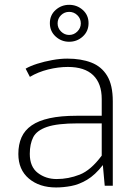

<svg xmlns="http://www.w3.org/2000/svg" viewBox="-20 -786 585 812"><path d="M217.3 6.8Q146.5 6.8 102.1 -30.8Q57.6 -68.4 57.6 -134.8Q57.6 -174.8 71 -205.1Q84.5 -235.4 113.8 -255.6Q143.1 -275.9 189.9 -286.1Q236.8 -296.4 303.2 -296.4H410.2V-367.2Q410.2 -433.1 374 -468Q337.9 -502.9 267.1 -502.9Q226.6 -502.9 183.6 -492.2Q140.6 -481.4 106.4 -460.9L88.4 -495.6Q107.4 -506.8 137.5 -516.4Q167.5 -525.9 201.2 -532Q234.9 -538.1 264.6 -538.1Q322.8 -538.1 366 -521.5Q409.2 -504.9 433.1 -465.6Q457 -426.3 457 -357.9V-0.5H422.9L415 -87.9Q382.3 -45.9 348.1 -25.6Q314 -5.4 280.5 0.7Q247.1 6.8 217.3 6.8ZM219.7 -28.8Q269.5 -28.8 316.9 -47.4Q364.3 -65.9 410.2 -127.9V-264.2H308.6Q222.7 -264.2 179 -249.3Q135.3 -234.4 120.6 -205.8Q106 -177.2 106 -135.3Q106 -80.6 139.9 -54.7Q173.8 -28.8 219.7 -28.8ZM272.5 -609.4Q239.7 -609.4 215.3 -631.6Q190.9 -653.8 190.9 -688Q190.9 -722.2 215.3 -743.9Q239.7 -765.6 272.5 -765.6Q305.7 -765.6 330.1 -743.9Q354.5 -722.2 354.5 -688Q354.5 -653.8 330.1 -631.6Q305.7 -609.4 272.5 -609.4ZM272.5 -638.2Q292.5 -638.2 307.1 -652.8Q321.8 -667.5 321.8 -687Q321.8 -707.5 307.1 -721.7Q292.5 -735.8 272.5 -735.8Q252.4 -735.8 238 -721.7Q223.6 -707.5 223.6 -687Q223.6 -667 238.3 -652.6Q252.9 -638.2 272.5 -638.2Z"/></svg>

Font: Comme Thin
Style: Regular
Weight: 250
Version: Version 1.000;gftools[0.9.27]